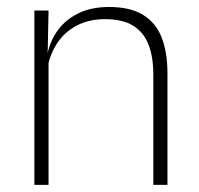

<svg xmlns="http://www.w3.org/2000/svg" viewBox="-20 -516 556 536"><path d="M447.5 0H408V-308Q408 -356 395 -390.5Q382 -425 352.5 -443.8Q323 -462.5 273.5 -462.5Q228 -462.5 194 -444.5Q160 -426.5 139.5 -395.2Q119 -364 112 -324L101 -356H111Q116.5 -394 137.5 -426Q158.5 -458 195.5 -477.2Q232.5 -496.5 284.5 -496.5Q344 -496.5 379.8 -474.2Q415.5 -452 431.5 -410.8Q447.5 -369.5 447.5 -311.5ZM115.5 0H76V-486.5H115.5L113 -362.5L115.5 -361Z"/></svg>

Font: Anek Malayalam Medium ExtraLight
Style: Regular
Weight: 250
Version: Version 1.003